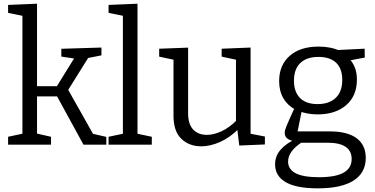

<svg xmlns="http://www.w3.org/2000/svg" viewBox="-20 -792 2054 1051"><path d="M24.3 0V-43.3L114.7 -62.7L102.7 -45.7V-715.7L111.3 -703.7L24.3 -721.7V-765L182.7 -771.7V-306.7L167.7 -320.3H305.7L284.7 -309.3L391 -481L397.7 -470L315.7 -482.3V-525L535.3 -531.7V-489L445.7 -471.3L469.3 -485.7L346.7 -289.3L346 -313.3L495 -49L479.7 -61.7L562 -42.7V0H437L288.3 -272L303.7 -264.3H167.7L182.7 -272.7V-45.7L172 -63L259.3 -43.3V0Z M732.7 -51.3 724 -61.7 811 -43.3V0H574.3V-43.3L661.3 -61.7L652.7 -51.3V-713L660.7 -704L574.3 -721.7V-765L732.7 -771.7Z M1082 9Q1015.7 9 972.7 -32.2Q929.7 -73.3 929.7 -158.3V-477L939.7 -463L851.3 -482V-525.3L1009.7 -531.3V-172.3Q1009.7 -111.7 1037.7 -82.7Q1065.7 -53.7 1112.7 -53.7Q1149.7 -53.7 1193 -73.7Q1236.3 -93.7 1278.3 -136.3L1271.7 -118.3V-479L1281.7 -463L1193.3 -482V-525.3L1351.7 -531.7V-48.7L1339.7 -62.3L1430 -44.7V-1.3L1289.7 4.7L1277.7 -94.3L1289.3 -89.7Q1239.7 -39.3 1185.3 -15.2Q1131 9 1082 9Z M1719 239Q1602.3 239 1544 205.2Q1485.8 171.5 1485.8 107.5Q1485.8 62.3 1516 27.4Q1546.3 -7.5 1604.3 -34L1605 -18.3Q1573.3 -19.8 1555.9 -31.4Q1538.5 -43 1538.5 -64.5Q1538.5 -72.2 1540.6 -80.2Q1542.8 -88.2 1548.5 -102.7Q1554.3 -117.2 1565.4 -141.7Q1576.5 -166.2 1594.5 -206L1596.8 -192Q1553.8 -214.8 1530.9 -254.5Q1508 -294.3 1508 -347.7Q1508 -435.5 1565.6 -486.2Q1623.3 -537 1724.2 -537Q1791.7 -537 1841 -513.5L1819.5 -517.7L1976 -525.5L1976.7 -477L1884.5 -459.3L1890.7 -470.8Q1911.7 -450.8 1922.7 -421.8Q1933.7 -392.8 1933.7 -356Q1933.7 -267.5 1875.1 -216.6Q1816.5 -165.8 1718.5 -165.8Q1662.2 -165.8 1615 -184.5L1633.5 -194L1607.2 -63.2L1590.2 -72.7H1785.7Q1882.2 -72.7 1932.2 -35.4Q1982.2 2 1982.2 72.3Q1982.2 153.3 1915.9 196.1Q1849.5 239 1719 239ZM1725.7 178Q1817.3 178 1861.1 153Q1905 128 1905 78.3Q1905 34.2 1871.8 11.7Q1838.5 -10.8 1772.7 -10.8H1614L1636.7 -16Q1557 34.5 1557 92Q1557 134.8 1598.5 156.4Q1640 178 1725.7 178ZM1718 -222.2Q1782.3 -222.2 1817.9 -256.5Q1853.5 -290.7 1853.5 -354Q1853.5 -416.8 1819.9 -448.6Q1786.3 -480.5 1723 -480.5Q1658.7 -480.5 1624 -447.1Q1589.2 -413.8 1589.2 -350.2Q1589.2 -288.5 1622.5 -255.4Q1655.7 -222.2 1718 -222.2Z"/></svg>

Font: Bitter Thin
Style: Regular
Weight: 100
Designer: Sol Matas, and Bitter project Authors
Foundry: Sol Matas
Version: Version 2.002